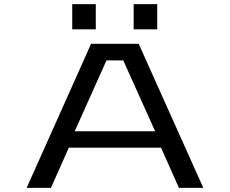

<svg xmlns="http://www.w3.org/2000/svg" viewBox="-20 -913 1118 933"><path d="M968 0H849.5L762.5 -195.5H314.5L227.5 0H109.5L422.5 -700H654ZM497.5 -619.5 343 -275H734L579 -619.5ZM331 -893H445.5V-770.5H331ZM629.5 -893H744V-770.5H629.5Z"/></svg>

Font: Trispace Expanded
Style: Regular
Weight: 400
Width: 7
Designer: Tyler Finck
Foundry: Etcetera Type Company
Version: Version 1.210; ttfautohint (v1.8.3)